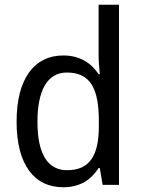

<svg xmlns="http://www.w3.org/2000/svg" viewBox="-20 -780 599 810"><path d="M247 10C319 10 365 -23 396 -71H401L413 0H482V-760H396V-545C396 -524 399 -489 401 -467H396C365 -514 317 -546 247 -546C126 -546 50 -450 50 -267C50 -84 125 10 247 10ZM263 -62C179 -62 138 -134 138 -266C138 -396 178 -474 262 -474C363 -474 397 -404 397 -269V-248C397 -123 358 -62 263 -62Z"/></svg>

Font: Noto Sans Georgian SemiCondensed
Style: Regular
Weight: 400
Width: 4
Designer: Monotype Design Team, Akaki Razmadze
Foundry: Google LLC
Version: Version 2.005